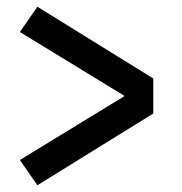

<svg xmlns="http://www.w3.org/2000/svg" viewBox="-20 -625 540 570"><path d="M91 -75 39 -150 350 -340 39 -530 91 -605 435 -392V-288Z"/></svg>

Font: Iosevka Curly Slab Semibold
Style: Regular
Weight: 600
Monospace: yes
Designer: Belleve Invis
Foundry: Belleve Invis
Version: Version 22.1.2; ttfautohint (v1.8.4)